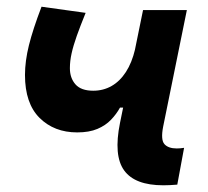

<svg xmlns="http://www.w3.org/2000/svg" viewBox="-20 -548 626 578"><path d="M212.4 -149.4Q143.1 -149.4 99.1 -193.1Q55.2 -236.8 55.2 -322.3Q55.2 -363.8 67.1 -411.9Q79.1 -460 105 -527.8L237.8 -509.3Q221.7 -469.7 211.2 -440.2Q200.7 -410.6 195.6 -387.5Q190.4 -364.3 190.4 -342.8Q190.4 -313 207.3 -293.9Q224.1 -274.9 260.7 -274.9Q291 -274.9 315.9 -289.1Q340.8 -303.2 358.9 -331.1Q377 -358.9 386.7 -399.9L392.1 -224.1H341.3Q330.6 -204.6 314.2 -187.5Q297.9 -170.4 273.2 -159.9Q248.5 -149.4 212.4 -149.4ZM471.7 9.8Q386.2 9.8 353.8 -34.9Q321.3 -79.6 341.3 -178.2L410.6 -517.6H542.5L471.2 -167Q463.4 -127 475.1 -114Q486.8 -101.1 512.2 -101.1Q522.9 -101.1 534.2 -103L513.7 7.8Q503.4 8.8 491.7 9.3Q480 9.8 471.7 9.8Z"/></svg>

Font: Cascadia Code PL
Style: Italic
Weight: 400
Italic angle: -10°
Monospace: yes
Designer: Aaron Bell
Foundry: Saja Typeworks
Version: Version 2404.023